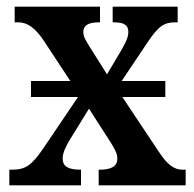

<svg xmlns="http://www.w3.org/2000/svg" viewBox="-20 -556 582 576"><path d="M223 -47H221C183 -47 168 -58 168 -80C168 -99 178 -117 189 -136L247 -230L299 -149C326 -108 332 -95 332 -80C332 -58 315 -47 280 -47H276V0H537V-47H526C504 -47 482 -61 457 -100L347 -265H476V-313H345L420 -425C455 -478 472 -489 506 -489H513V-536H318V-489H321C347 -489 365 -484 365 -460C365 -442 355 -425 342 -402L301 -333L250 -414C237 -435 230 -446 230 -460C230 -476 239 -489 277 -489H280V-536H24V-489H35C63 -489 86 -471 110 -436L191 -313H73V-265H214L110 -111C75 -60 57 -47 16 -47H8V0H223Z"/></svg>

Font: Noto Serif Condensed Semi
Style: Regular
Weight: 600
Width: 3
Designer: Monotype Design Team
Foundry: Monotype Imaging Inc.
Version: Version 1.002